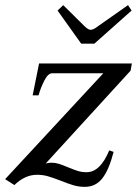

<svg xmlns="http://www.w3.org/2000/svg" viewBox="-44 -717 533 747"><path d="M180 -676 202 -697 288 -612Q301 -601 308 -601Q319 -601 333 -612L454 -697L468 -676L323 -547H272ZM192 -14Q161 -26 141.5 -31.5Q122 -37 100 -37Q53 -37 12 3L-24 -20L358 -432H159Q143 -432 128.5 -403.5Q114 -375 106 -346H83L108 -470H469L464 -442L134 -81Q146 -84 156 -84Q171 -84 185.5 -79.5Q200 -75 221 -66Q245 -56 260 -51.5Q275 -47 293 -47Q346 -47 381 -132L398 -126Q380 -56 354 -23Q328 10 286 10Q263 10 242.5 4Q222 -2 192 -14Z"/></svg>

Font: Taviraj
Style: Italic
Weight: 400
Italic angle: -12°
Designer: Katatrad Team
Foundry: CadsonDemak
Version: Version 1.001